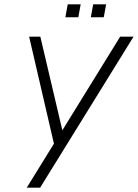

<svg xmlns="http://www.w3.org/2000/svg" viewBox="-20 -870 639 890"><path d="M104 0H166L599 -700H537L269 -266L167 -700H115L230 -204ZM401 -790H461L472 -850H412ZM283 -790H343L354 -850H294Z"/></svg>

Font: Uncut Sans Light Italic
Style: Regular
Weight: 300
Italic angle: -11°
Designer: Kasper Nordkvist
Foundry: UNCUT.wtf
Version: Version 1.304;Glyphs 3.2 (3246)